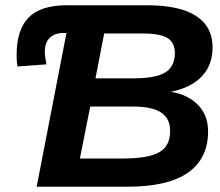

<svg xmlns="http://www.w3.org/2000/svg" viewBox="-20 -708 836 728"><path d="M232 -583H222Q187 -583 168.5 -564.5Q150 -546 150 -512Q150 -494 156 -464L46 -456Q43 -475 43 -499Q43 -596 89 -642Q135 -688 232 -688H538Q661 -688 723.5 -647.5Q786 -607 786 -529Q786 -462 746 -419Q706 -376 628 -360Q694 -349 731.5 -309.5Q769 -270 769 -210Q769 -107 693 -53.5Q617 0 463 0H119ZM283 -107H443Q494 -107 529 -113Q564 -119 585 -131.5Q606 -144 615.5 -164Q625 -184 625 -213Q625 -258 591.5 -281Q558 -304 483 -304H322ZM342 -411H486Q571 -411 607 -433.5Q643 -456 643 -507Q643 -546 615.5 -563.5Q588 -581 522 -581H375Z"/></svg>

Font: Libra Sans Modern
Style: Bold Italic
Weight: 700
Italic angle: -12°
Foundry: Stefan Peev, Context Ltd
Version: Version 1.000